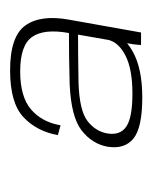

<svg xmlns="http://www.w3.org/2000/svg" viewBox="21 -743 308 390"><g transform="rotate(-90 175.0 -548.0)"><path d="M278.5 -415.5H304L330 -561.5Q340.5 -619 318.5 -650.2Q296.5 -681.5 227 -681.5Q161.5 -681.5 132.5 -654.8Q103.5 -628 95.5 -584.5L115.5 -579Q122 -617 147.8 -639Q173.5 -661 225 -661Q278 -661 295 -636.8Q312 -612.5 303 -562.5L280 -431ZM172 -413Q231.5 -413 266 -432.8Q300.5 -452.5 305 -479.5L289.5 -484.5Q285.5 -462 257.8 -447.5Q230 -433 180 -433Q131 -433 112.8 -445.5Q94.5 -458 99 -484.5Q103.5 -508.5 124.5 -524.5Q145.5 -540.5 201 -542.5Q258.5 -543.5 307 -543.5L310.5 -562Q253.5 -562 199 -560.5Q132 -557.5 104.8 -536Q77.5 -514.5 72 -483.5Q66.5 -449 88.5 -431Q110.5 -413 172 -413Z"/></g></svg>

Font: Anybody UltraCondensed Thin ExtraLight
Style: Italic
Weight: 250
Italic angle: -10°
Version: Version 1.111